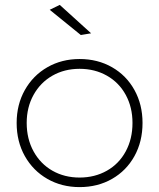

<svg xmlns="http://www.w3.org/2000/svg" viewBox="-20 -763 650 784"><path d="M224 -743 352 -627 310 -620 183 -723ZM562 -261Q562 -185 529 -125.5Q496 -66 437.5 -32.5Q379 1 305 1Q232 1 173.5 -32.5Q115 -66 81.5 -125.5Q48 -185 48 -261Q48 -336 81.5 -395.5Q115 -455 173.5 -488.5Q232 -522 305 -522Q379 -522 437.5 -488.5Q496 -455 529 -395.5Q562 -336 562 -261ZM89 -261Q89 -196 117 -145Q145 -94 194 -66Q243 -38 305 -38Q367 -38 416.5 -66Q466 -94 493.5 -145Q521 -196 521 -261Q521 -325 493.5 -375.5Q466 -426 416.5 -454Q367 -482 305 -482Q243 -482 194 -454Q145 -426 117 -375.5Q89 -325 89 -261Z"/></svg>

Font: TypoPRO Montserrat
Style: Regular
Weight: 275
Designer: Julieta Ulanovsky
Foundry: Julieta Ulanovsky
Version: Version 6.001